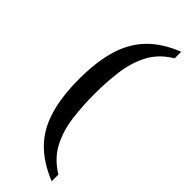

<svg xmlns="http://www.w3.org/2000/svg" viewBox="-285 -763 909 909"><g transform="rotate(45 169.0 -308.5)"><path d="M306.6 125Q216.8 88.9 161.6 32.7Q106.4 -23.4 81.1 -107.9Q55.7 -192.4 55.7 -309.6Q55.7 -426.8 81.1 -510.3Q106.4 -593.8 161.6 -650.4Q216.8 -707 306.6 -742.2V-698.2Q239.3 -658.2 207.5 -596.7Q175.8 -535.2 166.5 -461.4Q157.2 -387.7 157.2 -309.6Q157.2 -232.4 166.5 -158.2Q175.8 -84 207.5 -22.5Q239.3 39.1 306.6 80.1Z"/></g></svg>

Font: Noto Serif Todhri
Style: Regular
Weight: 400
Designer: Mikhail Merkuryev
Version: Version 1.000; ttfautohint (v1.8.4.7-5d5b)